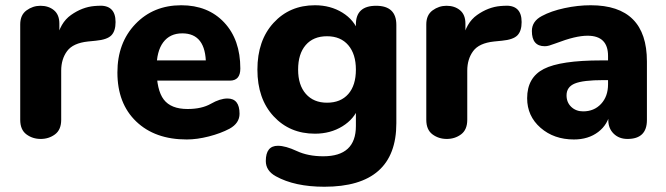

<svg xmlns="http://www.w3.org/2000/svg" viewBox="-20 -523 2537 731"><path d="M135 6Q104 6 80.5 -11.5Q57 -29 57 -67V-430Q57 -466 81 -483.5Q105 -501 134 -501Q165 -501 185.5 -484Q206 -467 206 -433V-361L196 -372Q208 -436 250.5 -466Q293 -496 339 -500L353 -501Q420 -506 420 -439Q420 -405 404 -388.5Q388 -372 345 -368L315 -365Q258 -359 235.5 -328.5Q213 -298 213 -254V-67Q213 -29 189.5 -11.5Q166 6 135 6Z M691 8Q570 8 498.5 -60.5Q427 -129 427 -247Q427 -360 495.5 -431.5Q564 -503 670 -503Q772 -503 833.5 -437.5Q895 -372 895 -262Q895 -216 855 -216H565L566 -293H802L764 -278Q764 -396 674 -396Q627 -396 601.5 -362Q576 -328 576 -263Q576 -180 603.5 -144Q631 -108 694 -108Q748 -108 783 -128Q818 -148 846 -148Q892 -148 892 -90Q892 -54 854 -33Q820 -15 775 -3.5Q730 8 691 8Z M1215 188Q1102 188 1030 148Q992 127 992 90Q992 32 1038 32Q1067 32 1110 52Q1153 72 1211 72Q1335 72 1335 -43V-125L1346 -116Q1329 -70 1283.5 -42Q1238 -14 1179 -14Q1083 -14 1021.5 -80.5Q960 -147 960 -258Q960 -369 1021.5 -436Q1083 -503 1179 -503Q1238 -503 1283.5 -475Q1329 -447 1346 -399L1335 -387V-430Q1335 -501 1412 -501Q1489 -501 1489 -428V-54Q1489 188 1215 188ZM1225 -132Q1277 -132 1306 -165Q1335 -198 1335 -258Q1335 -317 1306 -351Q1277 -385 1225 -385Q1173 -385 1144 -351.5Q1115 -318 1115 -258Q1115 -199 1144.5 -165.5Q1174 -132 1225 -132Z M1681 6Q1650 6 1626.5 -11.5Q1603 -29 1603 -67V-430Q1603 -466 1627 -483.5Q1651 -501 1680 -501Q1711 -501 1731.5 -484Q1752 -467 1752 -433V-361L1742 -372Q1754 -436 1796.5 -466Q1839 -496 1885 -500L1899 -501Q1966 -506 1966 -439Q1966 -405 1950 -388.5Q1934 -372 1891 -368L1861 -365Q1804 -359 1781.5 -328.5Q1759 -298 1759 -254V-67Q1759 -29 1735.5 -11.5Q1712 6 1681 6Z M2165 8Q2089 8 2038 -36.5Q1987 -81 1987 -149Q1987 -228 2050.5 -260.5Q2114 -293 2269 -293H2311V-218H2278Q2200 -218 2168.5 -205Q2137 -192 2137 -160Q2137 -133 2155 -116Q2173 -99 2200 -99Q2242 -99 2268.5 -127.5Q2295 -156 2295 -202V-310Q2295 -387 2217 -387Q2194 -387 2164.5 -380Q2135 -373 2093 -357Q2080 -352 2071 -349.5Q2062 -347 2054 -347Q2005 -347 2005 -405Q2005 -442 2043 -462Q2078 -481 2129 -492Q2180 -503 2229 -503Q2443 -503 2443 -289V-66Q2443 6 2369 6Q2337 6 2316.5 -14Q2296 -34 2296 -66V-101L2304 -98Q2295 -49 2257.5 -20.5Q2220 8 2165 8Z"/></svg>

Font: Nunito VF Beta Light
Style: Regular
Weight: 300
Designer: Vernon Adams
Foundry: newtypography
Version: Version 3.001